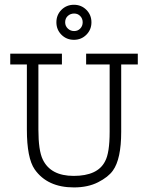

<svg xmlns="http://www.w3.org/2000/svg" viewBox="-20 -777 626 813"><path d="M23.4 -549.8H242.2V-503.9H142.6V-228.5Q142.6 -139.6 161.1 -101.6Q194.3 -32.2 292 -32.2Q393.6 -32.2 424.8 -93.8Q444.3 -128.9 444.3 -218.8V-503.9H344.7V-549.8H563.5V-503.9H493.2V-218.8Q493.2 -103.5 458 -54.7Q438.5 -27.3 395.5 -5.4Q352.5 16.6 293 16.6Q180.7 16.6 127 -59.6Q93.8 -107.4 93.8 -228.5V-503.9H23.4ZM240.2 -735.4Q261.7 -756.8 293 -756.8Q324.2 -756.8 345.7 -735.4Q367.2 -713.9 367.2 -682.6Q367.2 -651.4 345.7 -629.9Q324.2 -608.4 293 -608.4Q261.7 -608.4 240.2 -629.9Q218.8 -651.4 218.8 -682.6Q218.8 -713.9 240.2 -735.4ZM255.9 -682.6Q255.9 -667 267.1 -656.2Q278.3 -645.5 293.9 -645.5Q309.6 -645.5 319.8 -656.2Q330.1 -667 330.1 -682.6Q330.1 -698.2 319.8 -709Q309.6 -719.7 293.9 -719.7Q278.3 -719.7 267.1 -709.5Q255.9 -699.2 255.9 -682.6Z"/></svg>

Font: Thabit
Style: Regular
Weight: 500
Designer: Regenerated by Nadim Shaikli
Foundry: MAK Alagha
Version: 0.01